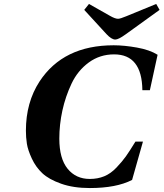

<svg xmlns="http://www.w3.org/2000/svg" viewBox="-20 -936 827 971"><path d="M406 -886 430 -916 536 -856Q562 -841 577 -841Q588 -841 619 -854L770 -916L787 -886L615 -762Q579 -736 563 -736Q544 -736 518 -764ZM111 -275Q111 -418 180 -524Q300 -707 555 -707Q608 -707 672.5 -695.5Q737 -684 777 -659L738 -480H700Q698 -661 557 -661Q485 -661 429 -620Q373 -579 342 -513.5Q311 -448 295.5 -377Q280 -306 280 -235Q280 -134 322 -82.5Q364 -31 434 -31Q474 -31 507 -44.5Q540 -58 569 -88.5Q598 -119 616.5 -145Q635 -171 665 -220H703L648 -26Q568 15 434 15Q351 15 289 -7Q227 -29 194 -60Q161 -91 141 -134Q121 -177 116 -209Q111 -241 111 -275Z"/></svg>

Font: Lingua Franca
Style: Bold Italic
Weight: 700
Italic angle: -13°
Version: Version 1.19